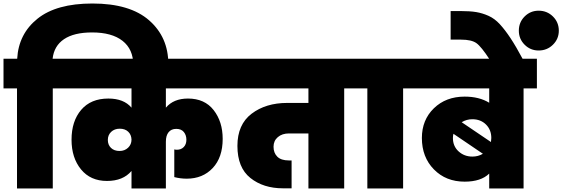

<svg xmlns="http://www.w3.org/2000/svg" viewBox="-31 -1075 3207 1095"><path d="M270 -571V0H66V-571H-11V-740H67Q75 -882 183 -968.5Q291 -1055 496 -1055Q710 -1055 819.5 -959Q929 -863 929 -710V-692H729V-705Q729 -794 668 -842Q607 -890 494 -890Q391 -890 334 -851.5Q277 -813 269 -740H346V-571Z M719 0V-100Q671 -43 579 -43Q485 -43 431 -109Q377 -175 377 -278Q377 -384 432 -448.5Q487 -513 587 -513Q675 -513 719 -461V-571H324V-740H1292V-571H915V-461Q959 -513 1041 -513Q1136 -513 1187.5 -447Q1239 -381 1239 -283Q1239 -177 1182 -116.5Q1125 -56 1034 -56Q998 -56 963 -65V-223Q969 -221 978 -221Q1002 -221 1017 -236.5Q1032 -252 1032 -278Q1032 -304 1017.5 -322Q1003 -340 974 -340Q946 -340 930.5 -321Q915 -302 915 -267V0ZM651 -214Q680 -214 699.5 -232.5Q719 -251 719 -279Q718 -307 700 -324Q682 -341 652 -341Q622 -341 603 -323Q584 -305 584 -277Q584 -249 602 -231.5Q620 -214 651 -214Z M1270 -571V-740H2009V-571H1932V0H1728V-314H1617Q1578 -314 1553.5 -293Q1529 -272 1529 -238Q1529 -203 1550.5 -181.5Q1572 -160 1616 -160H1632V-1H1583Q1471 -1 1397 -60Q1323 -119 1323 -243Q1323 -365 1404 -426.5Q1485 -488 1607 -488H1728V-571Z M2064 0V-571H1987V-740H2344V-571H2268V0Z M2759 0V-85Q2712 -39 2619 -39Q2512 -39 2443.5 -109Q2375 -179 2375 -288Q2375 -391 2443.5 -457.5Q2512 -524 2619 -524Q2702 -524 2759 -489V-571H2322V-740H3031V-571H2955V0ZM2663 -395Q2630 -395 2602 -378L2769 -265Q2771 -279 2771 -288Q2771 -335 2740.5 -365Q2710 -395 2663 -395ZM2663 -182Q2696 -182 2723 -198L2555 -312Q2552 -300 2552 -288Q2552 -241 2584.5 -211.5Q2617 -182 2663 -182Z M2762 -735Q2714 -809 2686 -829Q2658 -849 2598 -849H2539V-1012H2595Q2650 -1012 2685.5 -1006Q2721 -1000 2755.5 -984.5Q2790 -969 2819.5 -937Q2849 -905 2880.5 -857.5Q2912 -810 2952 -735ZM3041 -787Q2994 -787 2961 -820Q2928 -853 2928 -900Q2928 -948 2961 -981Q2994 -1014 3041 -1014Q3089 -1014 3122.5 -981Q3156 -948 3156 -900Q3156 -853 3122.5 -820Q3089 -787 3041 -787Z"/></svg>

Font: Poppins Black
Style: Regular
Weight: 900
Designer: Ninad Kale (Devanagari), Jonny Pinhorn (Latin)
Foundry: Indian Type Foundry
Version: Version 3.200;PS 1.000;hotconv 16.6.54;makeotf.lib2.5.65590